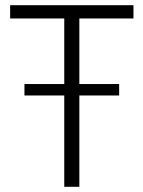

<svg xmlns="http://www.w3.org/2000/svg" viewBox="-20 -718 551 738"><path d="M285 -351V0H227V-351H74V-395H227V-647H19V-698H493V-647H285V-395H438V-351Z"/></svg>

Font: IBM Plex Sans Cond Light
Style: Regular
Weight: 300
Width: 3
Designer: Mike Abbink, Paul van der Laan, Pieter van Rosmalen
Foundry: Bold Monday
Version: Version 1.3